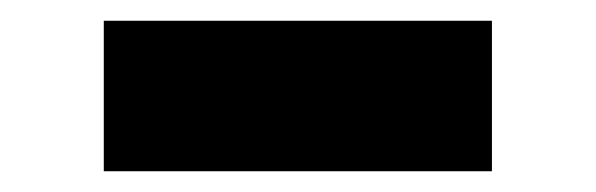

<svg xmlns="http://www.w3.org/2000/svg" viewBox="-20 -381 574 185"><path d="M80 -216V-361H454V-216Z"/></svg>

Font: Lexend Exa
Style: Bold
Weight: 700
Designer: Bonnie Shaver-Troup, Thomas Jockin
Foundry: Lexend
Version: Version 1.007